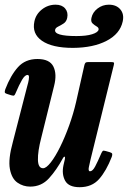

<svg xmlns="http://www.w3.org/2000/svg" viewBox="-23 -785 546 820"><path d="M442 -765Q474 -765 491 -744.8Q508 -724.5 501 -693Q489.5 -640.5 432.5 -610.8Q375.5 -581 288.5 -580.5Q200 -580.5 156.2 -610.8Q112.5 -641 124 -694Q130.5 -724.5 156.2 -744.8Q182 -765 214.5 -765Q241.5 -765 255.2 -748.8Q269 -732.5 264 -708.5Q260.5 -692.5 248.8 -684.8Q237 -677 225.5 -671.5Q214 -666 212.5 -658Q206.5 -631 303.5 -631Q346 -631 370.5 -638.8Q395 -646.5 398 -658Q399.5 -666.5 390.2 -671.8Q381 -677 372.5 -684.8Q364 -692.5 367.5 -708.5Q372.5 -732.5 393.8 -748.8Q415 -765 442 -765ZM-0.5 -403.5Q22.5 -463.5 53.8 -498.2Q85 -533 137 -533Q189 -533 205 -500.8Q221 -468.5 208 -418L153 -196Q138 -138 139 -102.2Q140 -66.5 161 -66.5Q174.5 -66.5 194 -91.5Q213.5 -116.5 234 -158Q254.5 -199.5 272.5 -249.5Q290.5 -299.5 302 -349.5L337 -505Q338.5 -512.5 341.5 -516.2Q344.5 -520 353.5 -520H448.5Q460 -520 462.8 -518.2Q465.5 -516.5 463 -507L364 -105Q360 -89 356.5 -71.2Q353 -53.5 361.5 -53.5Q372.5 -53.5 383.5 -74.2Q394.5 -95 409.5 -130Q413 -137.5 415.8 -140.2Q418.5 -143 428.5 -140L446 -135Q454.5 -132.5 456 -128.5Q457.5 -124.5 454.5 -115.5Q431 -55 400.2 -20.2Q369.5 14.5 317 14.5Q270.5 14.5 255.2 -13.2Q240 -41 248 -79L254 -105Q256 -115 252.8 -115.8Q249.5 -116.5 245.5 -109Q218.5 -59 186.2 -23.5Q154 12 106 12Q76 12 51.5 -5Q27 -22 19.2 -63.5Q11.5 -105 32 -179L92.5 -414Q94.5 -420.5 97.5 -432.8Q100.5 -445 100.8 -455Q101 -465 94.5 -465Q83.5 -465 71.2 -444.2Q59 -423.5 43.5 -387Q41 -380.5 38 -377.8Q35 -375 25.5 -378L6.5 -384Q-1.5 -386.5 -2.5 -390.5Q-3.5 -394.5 -0.5 -403.5Z"/></svg>

Font: Besley* Condensed Semi
Style: Italic
Weight: 600
Width: 3
Italic angle: -13°
Designer: Owen Earl
Foundry: indestructible type*
Version: Version 3.000; ttfautohint (v1.8.3)